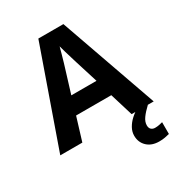

<svg xmlns="http://www.w3.org/2000/svg" viewBox="-220 -853 1131 1228"><g transform="rotate(-30 345.0 -238.5)"><path d="M527 0 475 -170H215L163 0H0L252 -717H437L690 0ZM387 -463Q382 -480 374 -506Q366 -532 358 -559Q350 -586 345 -606Q340 -586 331.5 -556.5Q323 -527 315.5 -500.5Q308 -474 304 -463L253 -297H439ZM575 111Q575 131 586 141Q597 151 614 151Q630 151 645 148Q660 145 670 142V229Q654 233 636 236.5Q618 240 594 240Q538 240 505 208.5Q472 177 472 128Q472 99 487 72Q502 45 526.5 22.5Q551 0 582 -17L647 0Q613 32 594 58.5Q575 85 575 111Z"/></g></svg>

Font: Noto Sans Balinese
Style: Regular
Weight: 400
Designer: Aditya Bayu, David Williams
Foundry: David Williams
Version: Version 2.003